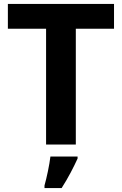

<svg xmlns="http://www.w3.org/2000/svg" viewBox="-20 -734 619 975"><path d="M365 0V-588H559V-714H20V-588H214V0ZM374 71V61H236C231 104 217 169 206 208V221H293C327 168 354 115 374 71Z"/></svg>

Font: Noto Sans Adlam
Style: Bold
Weight: 700
Designer: Mark Jamra, Neil Patel
Foundry: JamraPatel LLC
Version: Version 3.001